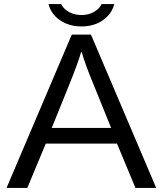

<svg xmlns="http://www.w3.org/2000/svg" viewBox="-20 -899 800 944"><path d="M542 -878.9Q532.7 -843.8 508.8 -819.3Q460.9 -769 379.9 -769Q318.4 -769 272.5 -801.3Q231.9 -829.6 218.3 -878.9H281.2Q286.1 -866.7 295.4 -857.9Q329.1 -825.2 380.4 -825.2Q429.2 -825.2 461.9 -855Q474.6 -866.7 479 -878.9ZM333 -729H427.2L748 24.9H646L555.2 -192.9H205.1L114.3 24.9H12.2ZM526.4 -270 443.4 -475.1Q397.9 -584 382.3 -642.1H378.4Q363.8 -589.4 317.4 -475.1L234.4 -270Z"/></svg>

Font: FORM UDPGothic
Style: Regular
Weight: 400
Foundry: Pronama LLC
Version: Version 1.05101